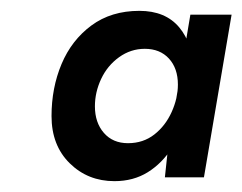

<svg xmlns="http://www.w3.org/2000/svg" viewBox="-20 -727 447 354"><path d="M284 -400 290 -456 331 -700H407L356 -400ZM191 -393Q142 -393 108.5 -426Q75 -459 75 -513Q75 -565 93.5 -609Q112 -653 148.5 -680Q185 -707 237 -707Q285 -707 310.5 -676.5Q336 -646 336 -595Q336 -556 326 -520Q316 -484 297.5 -455Q279 -426 252.5 -409.5Q226 -393 191 -393ZM216 -463Q244 -463 264.5 -479Q285 -495 296.5 -520.5Q308 -546 308 -571Q308 -601 291.5 -619Q275 -637 247 -637Q221 -637 199.5 -621.5Q178 -606 166.5 -581.5Q155 -557 155 -531Q155 -501 171.5 -482Q188 -463 216 -463Z"/></svg>

Font: Figtree Light Medium
Style: Italic
Weight: 500
Italic angle: -9.5°
Version: Version 2.000